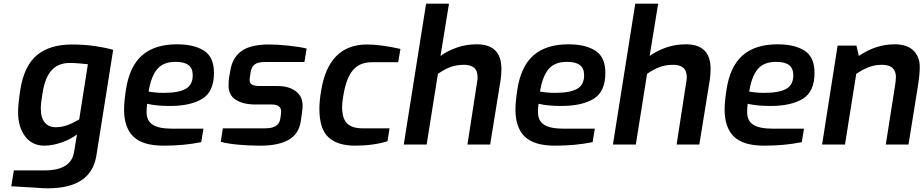

<svg xmlns="http://www.w3.org/2000/svg" viewBox="-20 -783 5002 1040"><path d="M41 226 55 140H221Q365 140 381 41L397 -55Q362 -28 312.5 -11Q263 6 220 6Q154 6 116 -44.5Q78 -95 78 -175Q78 -219 90 -297Q111 -428 181 -485Q251 -542 369 -542Q436 -542 494 -533.5Q552 -525 593 -513L502 60Q474 237 239 237Q210 237 179 234ZM409 -136 456 -435Q447 -436 416 -439Q385 -442 358 -442Q297 -442 261 -404Q225 -366 211 -283Q201 -224 201 -196Q201 -145 222.5 -119.5Q244 -94 281 -94Q314 -94 343.5 -104.5Q373 -115 409 -136Z M652 -190Q652 -230 662 -296Q681 -423 749.5 -483Q818 -543 939 -543Q1031 -543 1085 -508.5Q1139 -474 1139 -388Q1139 -286 1075 -247.5Q1011 -209 901 -209Q825 -209 777 -221Q774 -199 774 -176Q774 -129 807 -107.5Q840 -86 914 -86H1082L1070 -13Q977 6 866 6Q753 6 702.5 -43Q652 -92 652 -190ZM1024 -375Q1024 -413 1001 -430.5Q978 -448 931 -448Q864 -448 831 -408Q798 -368 785 -287Q824 -280 867 -280Q947 -280 985.5 -301.5Q1024 -323 1024 -375Z M1176 -15 1187 -88H1417Q1490 -88 1498 -138L1502 -166L1503 -178Q1503 -217 1452 -217H1365Q1296 -217 1257 -242.5Q1218 -268 1218 -319Q1218 -347 1221 -364L1228 -403Q1239 -470 1287.5 -506Q1336 -542 1438 -542Q1485 -542 1545 -535.5Q1605 -529 1641 -520L1629 -447H1415Q1378 -447 1361 -435Q1344 -423 1338 -395L1335 -374Q1332 -358 1332 -349Q1332 -332 1345 -324.5Q1358 -317 1389 -317H1483Q1545 -317 1582 -289Q1619 -261 1619 -212Q1619 -194 1616 -173L1609 -125Q1598 -56 1542.5 -25Q1487 6 1390 6Q1328 6 1269 0.5Q1210 -5 1176 -15Z M1710 -194Q1710 -233 1719 -289Q1759 -542 1968 -542Q2042 -542 2149 -518L2137 -446H1995Q1929 -446 1892.5 -404Q1856 -362 1840 -267Q1833 -226 1833 -205Q1833 -141 1860 -114.5Q1887 -88 1942 -88H2090L2079 -18Q2002 6 1903 6Q1809 6 1759.5 -39Q1710 -84 1710 -194Z M2288 -763H2412L2366 -480Q2405 -508 2455 -525.5Q2505 -543 2562 -543Q2696 -543 2696 -410Q2696 -381 2692 -352L2635 0H2512L2564 -337Q2567 -352 2567 -364Q2567 -400 2548 -416Q2529 -432 2494 -432Q2453 -432 2420.5 -420Q2388 -408 2352 -383L2291 0H2167Z M2772 -190Q2772 -230 2782 -296Q2801 -423 2869.5 -483Q2938 -543 3059 -543Q3151 -543 3205 -508.5Q3259 -474 3259 -388Q3259 -286 3195 -247.5Q3131 -209 3021 -209Q2945 -209 2897 -221Q2894 -199 2894 -176Q2894 -129 2927 -107.5Q2960 -86 3034 -86H3202L3190 -13Q3097 6 2986 6Q2873 6 2822.5 -43Q2772 -92 2772 -190ZM3144 -375Q3144 -413 3121 -430.5Q3098 -448 3051 -448Q2984 -448 2951 -408Q2918 -368 2905 -287Q2944 -280 2987 -280Q3067 -280 3105.5 -301.5Q3144 -323 3144 -375Z M3421 -763H3545L3499 -480Q3538 -508 3588 -525.5Q3638 -543 3695 -543Q3829 -543 3829 -410Q3829 -381 3825 -352L3768 0H3645L3697 -337Q3700 -352 3700 -364Q3700 -400 3681 -416Q3662 -432 3627 -432Q3586 -432 3553.5 -420Q3521 -408 3485 -383L3424 0H3300Z M3905 -190Q3905 -230 3915 -296Q3934 -423 4002.5 -483Q4071 -543 4192 -543Q4284 -543 4338 -508.5Q4392 -474 4392 -388Q4392 -286 4328 -247.5Q4264 -209 4154 -209Q4078 -209 4030 -221Q4027 -199 4027 -176Q4027 -129 4060 -107.5Q4093 -86 4167 -86H4335L4323 -13Q4230 6 4119 6Q4006 6 3955.5 -43Q3905 -92 3905 -190ZM4277 -375Q4277 -413 4254 -430.5Q4231 -448 4184 -448Q4117 -448 4084 -408Q4051 -368 4038 -287Q4077 -280 4120 -280Q4200 -280 4238.5 -301.5Q4277 -323 4277 -375Z M4517 -536H4619L4632 -480Q4724 -543 4826 -543Q4893 -543 4927.5 -509.5Q4962 -476 4962 -420Q4962 -380 4952 -316L4901 0H4778L4827 -312Q4833 -350 4833 -365Q4833 -432 4757 -432Q4719 -432 4686.5 -419.5Q4654 -407 4618 -383L4557 0H4433Z"/></svg>

Font: Exo SemiBold
Style: Italic
Weight: 600
Italic angle: -9°
Designer: Natanael Gama
Foundry: Natanael Gama
Version: Version 1.500; ttfautohint (v1.6)